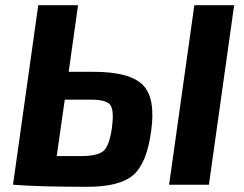

<svg xmlns="http://www.w3.org/2000/svg" viewBox="-20 -710 936 738"><path d="M244 -434H339Q478 -434 528.5 -384Q579 -334 561 -206Q544 -81 491.5 -36.5Q439 8 316 8Q127 8 30 0L127 -690H280ZM880 -690 783 0H630L727 -690ZM198 -110H289Q355 -110 377.5 -129.5Q400 -149 410 -217Q419 -283 405 -305Q391 -327 329 -327H229Z"/></svg>

Font: Ezarion
Style: Bold Italic
Weight: 700
Italic angle: -8°
Designer: Natanael Gama
Version: Version 1.001;PS 001.001;hotconv 1.0.70;makeotf.lib2.5.58329